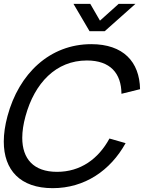

<svg xmlns="http://www.w3.org/2000/svg" viewBox="-37 -965 780 1000"><path d="M345.6 -945 429.4 -802.5H508.4L668.6 -945H581.1L483.7 -857.5L433.1 -945ZM237.4 15C403.9 15 537.9 -76.5 617.2 -219.5L533.1 -243.5C475 -136.5 381.7 -70 260.2 -70C137.5 -70 78.9 -138.2 78.9 -247.1C78.9 -281 84.6 -319 95.9 -360C143.1 -532.5 254.6 -650 415.6 -650C537.1 -650 594.8 -583.5 595.6 -476.5L692.5 -500.5C689.8 -643.5 604.8 -735 438.3 -735C222.8 -735 61.3 -582 1.9 -360C-10.9 -312.4 -17.3 -267.9 -17.3 -227.5C-17.3 -79.4 68.1 15 237.4 15Z"/></svg>

Font: Manrope
Style: MediumItalic
Weight: 500
Italic angle: -15°
Designer: Mikhail Sharanda
Foundry: Mikhail Sharanda
Version: Version 4.502;hotconv 1.0.109;makeotfexe 2.5.65596